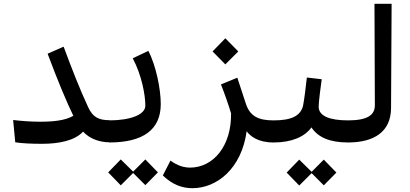

<svg xmlns="http://www.w3.org/2000/svg" viewBox="-20 -748 2153 1008"><path d="M201 7C287 7 373 -9 416 -57C454 -16 508 -1 555 -1L574 -13V-105L555 -117C498 -117 467 -133 443 -185C398 -282 359 -382 314 -503L230 -466C283 -324 330 -212 365 -140C322 -115 259 -109 190 -109C142 -109 90 -113 49 -118L60 -1C96 5 149 7 201 7Z M553 0C733 0 824 -68 824 -202C824 -281 799 -403 759 -481L677 -442C724 -353 743 -250 743 -193C743 -147 667 -116 553 -116L536 -104V-12ZM548 157 614 225 679 160 743 224 809 157 743 89 679 153 614 89Z M990 240C1119 240 1248 137 1275 -59C1294 -33 1334 0 1416 0L1436 -12V-104L1416 -116C1338 -116 1294 -137 1272 -200C1253 -259 1241 -294 1226 -340L1140 -305C1159 -257 1183 -188 1193 -153C1196 14 1103 132 977 132C930 132 892 108 875 95L835 173C858 195 908 240 990 240ZM1096 -478 1163 -410 1231 -478 1163 -547Z M1417 0C1511 0 1580 -30 1615 -79C1650 -27 1710 0 1808 0L1827 -12V-104L1808 -116C1710 -116 1653 -139 1653 -188C1653 -214 1664 -296 1669 -332L1591 -341C1584 -280 1578 -229 1571 -193C1558 -139 1509 -116 1417 -116L1398 -104V-12ZM1485 158 1551 226 1616 161 1680 225 1746 158 1680 90 1616 154 1551 90Z M1807 0C1944 0 2032 -56 2033 -180L2036 -728H1946L1948 -195C1948 -144 1909 -116 1807 -116L1789 -104V-12Z"/></svg>

Font: Wafeq Medium
Style: Regular
Weight: 500
Designer: Rasmus Andersson & Azza Alameddine
Foundry: Google & TypeTogether
Version: Version 3.000;January 28, 2025;FontCreator 15.0.0.3014 64-bi